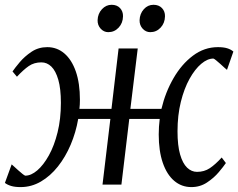

<svg xmlns="http://www.w3.org/2000/svg" viewBox="-34 -752 970 782"><path d="M623.5 -308.5Q639.5 -376 672.5 -433.2Q705.5 -490.5 751.8 -525.2Q798 -560 853.5 -560Q876 -560 891 -555.5Q906 -551 916.5 -542L890.5 -467.5Q888.5 -468.5 881 -475.5Q873.5 -482.5 863.8 -491.2Q854 -500 846 -506.5Q838 -513 835 -513.5Q811 -513.5 785.5 -492Q760 -470.5 738 -431Q716 -391.5 702.5 -337Q689 -282.5 689 -217Q689 -159.5 699.5 -123Q710 -86.5 728 -69.2Q746 -52 768.5 -52Q798 -52 820.5 -67Q843 -82 869 -110.5L886 -88Q877 -74.5 857.2 -51Q837.5 -27.5 809.2 -8.8Q781 10 745.5 10Q705.5 10 675.5 -15.5Q645.5 -41 629 -89Q612.5 -137 612.5 -204.5Q612.5 -220 613.5 -236Q614.5 -252 616.5 -267.5H492.5L460.5 0H383.5L415.5 -267.5H284.5Q275 -212.5 253.8 -162.5Q232.5 -112.5 201.8 -73.8Q171 -35 132.5 -12.5Q94 10 50 10Q27 10 11.8 5.5Q-3.5 1 -14 -7L13.5 -82.5Q15 -81.5 22.5 -74.5Q30 -67.5 39.8 -58.8Q49.5 -50 57.8 -43.5Q66 -37 69 -36.5Q92.5 -36.5 117.8 -58Q143 -79.5 165 -119Q187 -158.5 200.5 -213Q214 -267.5 214 -333Q214 -390.5 203.5 -427Q193 -463.5 175.2 -480.8Q157.5 -498 134.5 -498Q105 -498 83.2 -483Q61.5 -468 35 -439.5L17 -461Q26.5 -475 46.2 -498.5Q66 -522 94.2 -541Q122.5 -560 158.5 -560Q198 -560 228 -534.5Q258 -509 274.8 -461Q291.5 -413 291.5 -345.5Q291.5 -336 291 -326.5Q290.5 -317 289.5 -308.5H420L449 -554.5H527L497 -308.5ZM407 -621Q389 -621 376 -635.2Q363 -649.5 363.5 -670Q364.5 -696.5 381.2 -714.5Q398 -732.5 420.5 -732.5Q442.5 -732.5 455 -719Q467.5 -705.5 467 -685.5Q466.5 -658 449.2 -639.5Q432 -621 407 -621ZM578 -621Q560 -621 547 -635.2Q534 -649.5 534.5 -670Q535.5 -696.5 551.8 -714.5Q568 -732.5 591 -732.5Q613 -732.5 625.8 -719Q638.5 -705.5 638 -685.5Q637.5 -658 620.2 -639.5Q603 -621 578 -621Z"/></svg>

Font: Merriweather 7pt Light
Style: Italic
Weight: 300
Italic angle: -7.8°
Designer: Eben Sorkin
Foundry: Eben Sorkin
Version: Version 2.200;gftools[0.9.31]